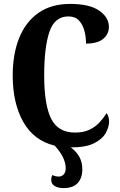

<svg xmlns="http://www.w3.org/2000/svg" viewBox="-20 -744 613 982"><path d="M305 218Q276 218 259 207Q242 196 242 177Q242 162 248 151Q253 154 261 156.5Q269 159 282 159Q295 159 305.5 148.5Q316 138 316 116Q316 90 302.5 61.5Q289 33 260 1Q153 -25 99 -120.5Q45 -216 45 -358Q45 -467 78 -549.5Q111 -632 176.5 -678Q242 -724 339 -724Q438 -724 487.5 -689.5Q537 -655 537 -607Q537 -570 508 -545.5Q479 -521 420 -521Q420 -555 411.5 -587Q403 -619 383.5 -639.5Q364 -660 330 -660Q259 -660 232.5 -580.5Q206 -501 206 -358Q206 -208 241.5 -137Q277 -66 364 -66Q408 -66 438.5 -81Q469 -96 490 -119Q511 -142 525 -165Q531 -159 534.5 -146.5Q538 -134 538 -123Q538 -96 521.5 -65Q505 -34 462.5 -12Q420 10 342 10Q371 31 386 58.5Q401 86 401 123Q401 166 377.5 192Q354 218 305 218Z"/></svg>

Font: Noto Serif ExtraCondensed ExtraBold
Style: Regular
Weight: 800
Width: 2
Designer: Monotype Design Team
Foundry: Monotype Imaging Inc.
Version: Version 2.013; ttfautohint (v1.8.4.7-5d5b)